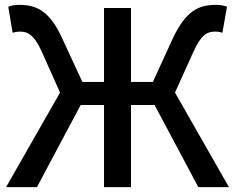

<svg xmlns="http://www.w3.org/2000/svg" viewBox="-20 -770 967 790"><path d="M5 0H132L312 -338H408V0H519V-338H616L796 0H922L700 -389L775 -555C808 -629 833 -640 867 -640C874 -640 885 -639 895 -635L914 -742C902 -748 884 -750 868 -750C795 -750 744 -723 692 -614L609 -433H519V-737H408V-433H319L235 -614C185 -723 132 -750 60 -750C44 -750 26 -748 14 -742L32 -635C43 -639 55 -640 61 -640C93 -640 120 -629 153 -555L227 -389Z"/></svg>

Font: Noto Sans CJK HK Medium
Style: Regular
Weight: 500
Designer: Ryoko NISHIZUKA 西塚涼子 (kana, bopomofo & ideographs); Paul D. Hunt (Latin, Greek & Cyrillic); Sandoll Communications 산돌커뮤니
Foundry: Adobe
Version: Version 2.004;hotconv 1.0.118;makeotfexe 2.5.65603